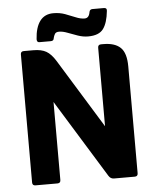

<svg xmlns="http://www.w3.org/2000/svg" viewBox="-51 -748 642 792"><g transform="rotate(-5 269.5 -352.0)"><path d="M131 -587Q121 -587 121 -600Q124 -649 143.5 -675Q163 -701 199 -701Q225 -701 247 -693Q269 -685 289 -676.5Q309 -668 326 -668Q344 -668 348 -692Q350 -704 361 -704H409Q422 -704 420 -691Q415 -642 397 -617.5Q379 -593 334 -593Q313 -593 291.5 -600.5Q270 -608 250.5 -615.5Q231 -623 216 -623Q203 -623 198.5 -615.5Q194 -608 192 -599Q191 -587 179 -587ZM168 -336V-13Q168 0 155 0H64Q51 0 51 -13V-543Q51 -556 64 -556H104Q137 -556 157 -544.5Q177 -533 195 -504L371 -218V-543Q371 -556 384 -556H394Q441 -556 464.5 -533.5Q488 -511 488 -455V-13Q488 0 475 0H389Q375 0 367 -13Z"/></g></svg>

Font: Zain ExtraBold
Style: Regular
Weight: 800
Designer: Zain,Boutros
Foundry: Mobile Telecommunications Company (Zain), 2024
Version: Version 1.50; ttfautohint (v1.8.4)